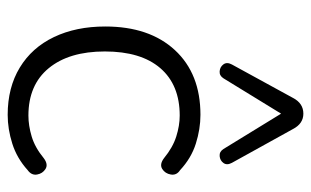

<svg xmlns="http://www.w3.org/2000/svg" viewBox="-175 -627 810 500"><g transform="rotate(90 230.0 -377.0)"><path d="M279 8Q208 8 156 -23.5Q104 -55 76.5 -112.5Q49 -170 49 -246Q49 -361 110.5 -427.5Q172 -494 279 -494Q316 -494 354 -482Q392 -470 423 -441Q437 -432 434.5 -417Q432 -402 420 -394.5Q408 -387 392 -399Q364 -422 335.5 -431Q307 -440 281 -440Q201 -440 157.5 -389.5Q114 -339 114 -245Q114 -152 157.5 -99Q201 -46 281 -46Q307 -46 335.5 -54.5Q364 -63 392 -86Q408 -98 420 -90.5Q432 -83 434.5 -68.5Q437 -54 423 -44Q392 -16 354 -4Q316 8 279 8ZM404 -576Q411 -563 404.5 -554Q398 -545 386.5 -544Q375 -543 368 -554L276 -704L184 -554Q177 -543 165.5 -544Q154 -545 147.5 -554Q141 -563 148 -576L235 -735Q249 -762 276 -762Q302 -762 316 -735Z"/></g></svg>

Font: Chiron GoRound TC L
Style: Regular
Weight: 300
Designer: Ryoko NISHIZUKA 西塚涼子 (kana, bopomofo & ideographs); Paul D. Hunt (Latin, Greek & Cyrillic); Sandoll Communications 산돌커뮤니
Foundry: Adobe
Version: Version 1.000;hotconv 1.1.1;makeotfexe 2.6.0